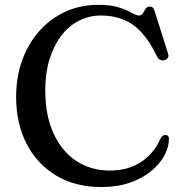

<svg xmlns="http://www.w3.org/2000/svg" viewBox="-20 -736 736 774"><path d="M661 -176Q661 -143 642.5 -108.8Q624 -74.5 588.8 -45.8Q553.5 -17 503.2 0.5Q453 18 389 18Q282.5 18 205.5 -28.8Q128.5 -75.5 86.8 -157.2Q45 -239 45 -345.5Q45 -426 69.5 -493.5Q94 -561 138.8 -611.2Q183.5 -661.5 244 -689Q304.5 -716.5 376 -716.5Q428 -716.5 460.5 -705.8Q493 -695 511.2 -684.2Q529.5 -673.5 539 -673.5Q551 -673.5 556.2 -682.5Q561.5 -691.5 566.8 -700.5Q572 -709.5 584 -709.5Q591 -709.5 596 -705Q601 -700.5 604 -689.5L657.5 -520Q661 -510 656.2 -502.5Q651.5 -495 641.5 -493Q632 -491.5 624.5 -495.5Q617 -499.5 612.5 -509Q584.5 -568.5 551 -604.8Q517.5 -641 477 -657.2Q436.5 -673.5 387.5 -673.5Q339 -673.5 297.8 -652.2Q256.5 -631 226.2 -591Q196 -551 179.2 -495.8Q162.5 -440.5 162.5 -372Q162.5 -269.5 196.5 -196.8Q230.5 -124 289 -86.2Q347.5 -48.5 422 -48.5Q495.5 -48.5 547.5 -82.2Q599.5 -116 626.5 -176Q631 -185.5 636.5 -189Q642 -192.5 649 -191.5Q655 -191 658 -187Q661 -183 661 -176Z"/></svg>

Font: Fraunces 12pt
Style: Regular
Weight: 400
Version: Version 1.000;[b76b70a41]